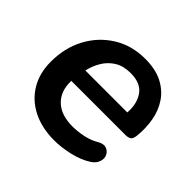

<svg xmlns="http://www.w3.org/2000/svg" viewBox="-129 -644 800 800"><g transform="rotate(45 271.0 -244.5)"><path d="M280 10Q206 10 151.5 -17.5Q97 -45 67 -95Q37 -145 37 -212Q37 -294 71.5 -358.5Q106 -423 167 -461Q228 -499 307 -499Q368 -499 409 -478Q450 -457 474 -421.5Q498 -386 506 -341Q514 -296 509 -249Q507 -228 498 -222Q489 -216 473 -216H154Q152 -155 188 -120Q224 -85 291 -85Q321 -85 353 -91.5Q385 -98 411 -113Q434 -127 450.5 -121.5Q467 -116 474.5 -101Q482 -86 476.5 -67.5Q471 -49 451 -35Q416 -12 368 -1Q320 10 280 10ZM306 -414Q264 -414 235.5 -396.5Q207 -379 189.5 -350Q172 -321 165 -288H412Q416 -342 391 -378Q366 -414 306 -414Z"/></g></svg>

Font: Nunito
Style: Bold Italic
Weight: 700
Italic angle: -9°
Designer: Vernon Adams
Foundry: Vernon Adams
Version: Version 3.601; ttfautohint (v1.8.2.53-6de2)